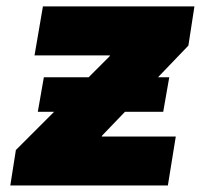

<svg xmlns="http://www.w3.org/2000/svg" viewBox="-20 -565 635 585"><path d="M11.4 0 28.4 -108 144.9 -224.4H95.2L113.6 -329.5H250L313.9 -393.5L315.3 -396.3H85.2L110.8 -545.5H572.4L554 -426.1L461.3 -329.5H495.7L477.3 -224.4H360.8L291.2 -152L289.8 -149.1H515.6L491.5 0Z"/></svg>

Font: Karasuma Gothic
Style: Italic
Weight: 900
Italic angle: -9.39999°
Designer: Rasmus Andersson / Ryoko Nishizuka
Foundry: Genbu
Version: Version 1.00